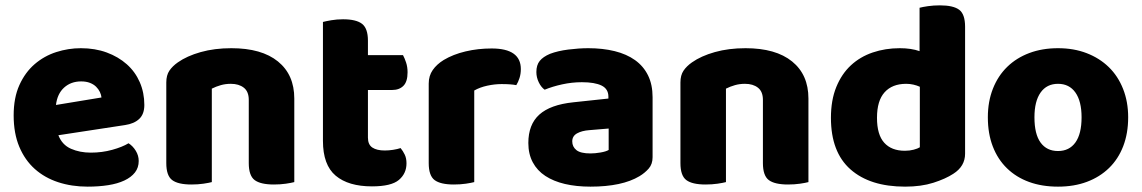

<svg xmlns="http://www.w3.org/2000/svg" viewBox="-20 -681 4264 717"><path d="M198 -176Q212 -140 245 -125.5Q278 -111 319 -111Q361 -111 399 -121.5Q437 -132 460 -146Q476 -136 487 -118Q498 -100 498 -80Q498 -55 484 -37Q470 -19 444.5 -7Q419 5 384 10.5Q349 16 307 16Q248 16 197.5 -0.5Q147 -17 110 -50Q73 -83 52 -133Q31 -183 31 -250Q31 -316 52.5 -363.5Q74 -411 109.5 -441.5Q145 -472 190 -486.5Q235 -501 282 -501Q335 -501 378.5 -485Q422 -469 453.5 -441Q485 -413 502 -374Q519 -335 519 -289Q519 -255 500 -237Q481 -219 447 -214ZM283 -377Q245 -377 219.5 -354Q194 -331 189 -289L359 -317Q358 -327 353 -337.5Q348 -348 339 -357Q330 -366 316 -371.5Q302 -377 283 -377Z M1079 -1Q1068 2 1047.5 5Q1027 8 1003 8Q953 8 931 -8.5Q909 -25 909 -72V-308Q909 -339 890.5 -353.5Q872 -368 842 -368Q822 -368 804.5 -363Q787 -358 771 -350V-1Q760 2 739.5 5Q719 8 695 8Q645 8 623 -8.5Q601 -25 601 -72V-373Q601 -400 612.5 -417Q624 -434 644 -448Q678 -472 729.5 -486.5Q781 -501 844 -501Q957 -501 1018 -451.5Q1079 -402 1079 -313Z M1369 15Q1281 15 1233.5 -25Q1186 -65 1186 -155V-599Q1197 -602 1217.5 -605.5Q1238 -609 1261 -609Q1310 -609 1332 -592Q1354 -575 1354 -529V-475H1485Q1491 -464 1496.5 -447.5Q1502 -431 1502 -411Q1502 -376 1486.5 -360.5Q1471 -345 1445 -345H1354V-167Q1354 -141 1370.5 -130Q1387 -119 1417 -119Q1432 -119 1448 -121.5Q1464 -124 1476 -128Q1485 -117 1491.5 -103.5Q1498 -90 1498 -71Q1498 -33 1469.5 -9Q1441 15 1369 15Z M1751 -1Q1740 2 1719.5 5Q1699 8 1675 8Q1625 8 1603 -8.5Q1581 -25 1581 -72V-369Q1581 -398 1596 -419.5Q1611 -441 1637 -457Q1672 -478 1718.5 -489Q1765 -500 1816 -500Q1925 -500 1925 -423Q1925 -405 1920 -389.5Q1915 -374 1908 -363Q1889 -367 1853 -367Q1827 -367 1799.5 -361Q1772 -355 1751 -343Z M2185 -108Q2202 -108 2222.5 -111.5Q2243 -115 2253 -121V-201L2181 -195Q2153 -193 2135 -183Q2117 -173 2117 -153Q2117 -133 2132.5 -120.5Q2148 -108 2185 -108ZM2177 -501Q2231 -501 2275.5 -490Q2320 -479 2351.5 -456.5Q2383 -434 2400 -399.5Q2417 -365 2417 -318V-94Q2417 -68 2402.5 -51.5Q2388 -35 2368 -23Q2303 16 2185 16Q2132 16 2089.5 6Q2047 -4 2016.5 -24Q1986 -44 1969.5 -75Q1953 -106 1953 -147Q1953 -216 1994 -253Q2035 -290 2121 -299L2252 -313V-320Q2252 -349 2226.5 -361.5Q2201 -374 2153 -374Q2116 -374 2079.5 -366Q2043 -358 2014 -346Q2001 -355 1992 -373.5Q1983 -392 1983 -412Q1983 -438 1995.5 -453.5Q2008 -469 2034 -480Q2063 -491 2102.5 -496Q2142 -501 2177 -501Z M2999 -1Q2988 2 2967.5 5Q2947 8 2923 8Q2873 8 2851 -8.5Q2829 -25 2829 -72V-308Q2829 -339 2810.5 -353.5Q2792 -368 2762 -368Q2742 -368 2724.5 -363Q2707 -358 2691 -350V-1Q2680 2 2659.5 5Q2639 8 2615 8Q2565 8 2543 -8.5Q2521 -25 2521 -72V-373Q2521 -400 2532.5 -417Q2544 -434 2564 -448Q2598 -472 2649.5 -486.5Q2701 -501 2764 -501Q2877 -501 2938 -451.5Q2999 -402 2999 -313Z M3340 -501Q3383 -501 3414 -490V-652Q3425 -655 3445.5 -658Q3466 -661 3490 -661Q3540 -661 3562 -644.5Q3584 -628 3584 -581V-107Q3584 -60 3540 -32Q3511 -13 3465.5 1.5Q3420 16 3360 16Q3229 16 3156 -48.5Q3083 -113 3083 -241Q3083 -307 3103 -356Q3123 -405 3157.5 -437Q3192 -469 3239 -485Q3286 -501 3340 -501ZM3415 -357Q3404 -362 3391 -365Q3378 -368 3364 -368Q3312 -368 3283.5 -336.5Q3255 -305 3255 -241Q3255 -178 3282 -148Q3309 -118 3359 -118Q3377 -118 3392 -122Q3407 -126 3415 -131Z M4193 -243Q4193 -183 4174.5 -135Q4156 -87 4121.5 -53.5Q4087 -20 4039 -2Q3991 16 3931 16Q3871 16 3823 -1.5Q3775 -19 3740.5 -52.5Q3706 -86 3687.5 -134Q3669 -182 3669 -243Q3669 -302 3688 -350Q3707 -398 3741.5 -431.5Q3776 -465 3824 -483Q3872 -501 3931 -501Q3990 -501 4038 -482.5Q4086 -464 4120.5 -430.5Q4155 -397 4174 -349Q4193 -301 4193 -243ZM3931 -368Q3889 -368 3866 -335.5Q3843 -303 3843 -243Q3843 -180 3866 -148.5Q3889 -117 3931 -117Q3973 -117 3996 -149Q4019 -181 4019 -243Q4019 -303 3996 -335.5Q3973 -368 3931 -368Z"/></svg>

Font: Baloo Bhai 2 ExtraBold
Style: Regular
Weight: 800
Designer: Supriya Tembe, Noopur Datye and Ek Type
Foundry: Ek Type
Version: Version 1.640;PS 1.000;hotconv 16.6.51;makeotf.lib2.5.65220;